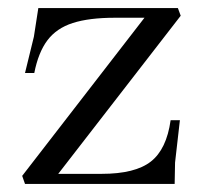

<svg xmlns="http://www.w3.org/2000/svg" viewBox="-20 -456 506 476"><path d="M42 0 35 -20 349 -426 376 -412H265Q201 -412 160.5 -399Q120 -386 97.5 -356Q75 -326 65 -275H42L64 -365L75 -436H421L428 -417L105 0L93 -25H232Q315 -25 354 -55.5Q393 -86 403 -158H426L414 -53L413 0Z"/></svg>

Font: Baskervville SC
Style: Regular
Weight: 400
Designer: Alexis Faudot, Rémi Forte, Morgane Pierson, Rafael Ribas, Tanguy Vanlaeys, Rosalie Wagner, Thomas Huot-Marchand
Foundry: ANRT
Version: Version 1.100